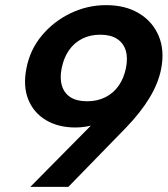

<svg xmlns="http://www.w3.org/2000/svg" viewBox="-20 -727 652 747"><path d="M393 -707Q468 -707 521 -675Q574 -643 597.5 -587Q621 -531 607 -459Q596 -403 561.5 -346Q527 -289 469 -229L246 0H98L360 -265L517 -403Q483 -324 418 -277.5Q353 -231 273 -231Q207 -231 159 -259.5Q111 -288 90 -340Q69 -392 83 -462Q97 -534 143 -589Q189 -644 254.5 -675.5Q320 -707 393 -707ZM470 -462Q478 -502 469 -531Q460 -560 435 -576Q410 -592 370 -592Q330 -592 299 -576Q268 -560 248 -531Q228 -502 220 -462Q212 -423 221 -393.5Q230 -364 254.5 -348.5Q279 -333 319 -333Q359 -333 390.5 -349Q422 -365 442 -394Q462 -423 470 -462Z"/></svg>

Font: Albert Sans
Style: Bold Italic
Weight: 700
Italic angle: -11.25°
Designer: Andreas Rasmussen
Foundry: a.Foundry
Version: Version 1.025